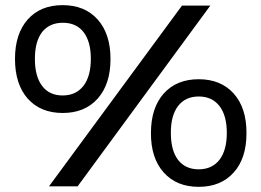

<svg xmlns="http://www.w3.org/2000/svg" viewBox="-20 -722 1013 744"><path d="M642.1 -206.5Q642.1 -139.2 669.9 -102.5Q698.2 -65.9 750 -65.9Q801.8 -65.9 830.6 -103Q858.9 -140.1 858.9 -207Q858.9 -273.9 830.6 -311Q801.8 -348.1 750 -348.1Q698.2 -348.1 669.9 -311Q641.6 -273.9 642.1 -206.5ZM564.9 -206.5Q564.9 -303.7 614.3 -359.4Q664.1 -415 750 -415Q835.9 -415 885.7 -359.4Q935.5 -303.7 935.1 -206.1Q935.1 -108.4 885.7 -53.7Q835.9 2 750 2Q664.1 2 614.3 -53.7Q564.5 -109.4 564.9 -206.5ZM169.9 0 685.1 -700.2H794.9L280.8 0ZM303.7 -389.6Q332 -427.2 332 -494.1Q332 -561 303.7 -597.7Q275.4 -633.8 223.6 -633.8Q171.9 -633.8 143.1 -597.7Q115.2 -561 115.2 -493.7Q115.2 -426.3 143.1 -389.2Q170.9 -352.1 222.7 -352.1Q274.4 -352.1 303.7 -389.6ZM38.1 -493.7Q38.1 -590.8 87.4 -646.5Q136.7 -702.1 222.7 -702.1Q308.6 -702.1 358.4 -646.5Q408.2 -590.8 408.2 -493.2Q408.2 -395.5 358.4 -339.8Q308.6 -284.2 223.1 -284.2Q137.2 -284.2 87.4 -339.8Q38.1 -396 38.1 -493.7Z"/></svg>

Font: TruenoRg
Style: Book
Weight: 400
Designer: Julieta Ulanovsky
Foundry: Julieta Ulanovsky
Version: Version 3.001b